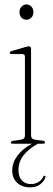

<svg xmlns="http://www.w3.org/2000/svg" viewBox="-20 -634 234 847"><path d="M96.5 -547Q83 -547 74.5 -556.5Q66 -566 66 -580.5Q66 -594.5 75 -604.5Q84 -614.5 96.5 -614.5Q110 -614.5 118.8 -604.5Q127.5 -594.5 127.5 -580.5Q127.5 -566 118.5 -556.5Q109.5 -547 96.5 -547ZM117 -418.5V-36.5Q117 -20 136 -17.5L169.5 -13Q178.5 -12 178.5 -5.5Q178.5 0 170 0H147Q106.5 22.5 84 50.8Q61.5 79 61.5 116.5Q61.5 146.5 76.8 162.2Q92 178 117 178Q133.5 178 148.2 169.8Q163 161.5 170.5 146.5Q172.5 141 176.5 141Q181 141.5 180.5 147.5Q176.5 163.5 158.8 178Q141 192.5 113 192.5Q77 192.5 55.5 172.2Q34 152 34 118Q34 83.5 56.8 53Q79.5 22.5 120.5 0H36Q28 0 28 -5.5Q28 -11 36.5 -12.5L71 -17.5Q90 -20 90 -36V-383Q90 -395.5 78.5 -395.5H31.5Q23 -395.5 23 -401.5Q23 -406 31.5 -409L92.5 -426.5Q102.5 -429.5 107.5 -429.5Q117 -429.5 117 -418.5Z"/></svg>

Font: Fraunces 144pt Soft Thin
Style: Regular
Weight: 100
Version: Version 1.000;[0bf87f6ff]